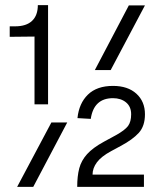

<svg xmlns="http://www.w3.org/2000/svg" viewBox="-20 -731 640 751"><path d="M115 -323V-588L18 -587V-628H39Q83 -628 105.5 -649.5Q128 -671 128 -711H168V-323ZM351 -457 484 -710H547L413 -457ZM47 0 181 -252H243L110 0ZM282 0Q282 -42 290 -72.5Q298 -103 320.5 -128Q343 -153 387 -177L433 -202Q469 -222 481 -238.5Q493 -255 493 -284Q493 -314 473 -330.5Q453 -347 422 -347Q347 -347 335 -266L283 -269Q289 -327 324 -361Q359 -395 422 -395Q480 -395 513.5 -364.5Q547 -334 547 -284Q547 -238 523 -211.5Q499 -185 452 -160L415 -140Q376 -119 359 -96Q342 -73 342 -48H543V0Z"/></svg>

Font: Geist Mono Light
Style: Regular
Weight: 300
Monospace: yes
Designer: Basement.studio, Andrés Briganti, Mateo Zaragoza
Foundry: Basement.studio, Vercel, Andrés Briganti, Guido Ferreyra, Mateo Zaragoza
Version: Version 1.500; ttfautohint (v1.8.4.7-5d5b)